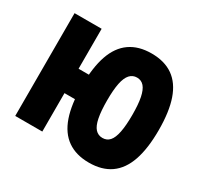

<svg xmlns="http://www.w3.org/2000/svg" viewBox="-140 -805 1031 995"><g transform="rotate(30 375.0 -307.5)"><path d="M500 19Q423 19 371.5 -17Q320 -53 295 -125.5Q270 -198 270 -308Q270 -418 295 -490Q320 -562 371.5 -598Q423 -634 500 -634Q578 -634 629 -598Q680 -562 705 -490Q730 -418 730 -308Q730 -198 705 -125.5Q680 -53 629 -17Q578 19 500 19ZM49 0V-615H211V-376H305V-230H211V0ZM497 -127Q523 -127 539.5 -145.5Q556 -164 564 -204.5Q572 -245 572 -308Q572 -371 564 -410.5Q556 -450 539.5 -469Q523 -488 497 -488Q471 -488 454 -469Q437 -450 429 -410.5Q421 -371 421 -308Q421 -245 429 -204.5Q437 -164 454 -145.5Q471 -127 497 -127Z"/></g></svg>

Font: Martian Mono SemiExpanded
Style: Bold
Weight: 700
Width: 6
Designer: Roman Shamin
Foundry: Evil Martians
Version: Version 1.000